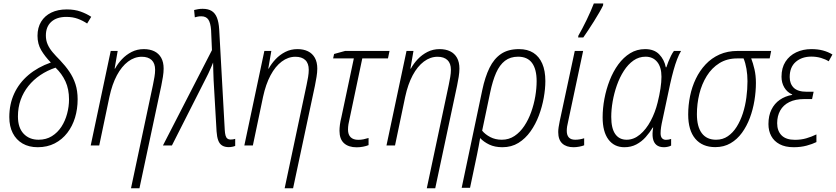

<svg xmlns="http://www.w3.org/2000/svg" viewBox="-20 -816 4689 1077"><path d="M191.4 9.8Q142.1 9.8 106.4 -11Q70.8 -31.7 51.5 -69.6Q32.2 -107.4 32.2 -159.2Q32.2 -231.9 59.8 -291.5Q87.4 -351.1 139.6 -395.3Q191.9 -439.5 265.1 -465.3Q231.9 -499.5 211.2 -534.4Q190.4 -569.3 190.4 -615.2Q190.4 -661.1 210.7 -694.3Q231 -727.5 267.8 -745.4Q304.7 -763.2 354.5 -763.2Q398.4 -763.2 432.4 -751Q466.3 -738.8 491.7 -721.7L468.8 -684.1Q444.8 -700.2 416.5 -710.7Q388.2 -721.2 352.1 -721.2Q298.3 -721.2 267.8 -693.8Q237.3 -666.5 237.3 -616.7Q237.3 -589.8 247.1 -567.4Q256.8 -544.9 274.9 -523.4Q293 -502 317.4 -477.5Q346.7 -446.8 368.9 -414.3Q391.1 -381.8 403.3 -344Q415.5 -306.2 415.5 -259.3Q415.5 -204.6 400.9 -156.2Q386.2 -107.9 357.4 -70.6Q328.6 -33.2 286.9 -11.7Q245.1 9.8 191.4 9.8ZM196.3 -32.2Q238.8 -32.2 271 -52.2Q303.2 -72.3 324.5 -105Q345.7 -137.7 356.4 -178Q367.2 -218.3 367.2 -258.3Q367.2 -315.9 347.2 -359.4Q327.1 -402.8 291.5 -436.5Q245.1 -420.9 206.3 -394.8Q167.5 -368.7 139.4 -333.7Q111.3 -298.8 95.9 -255.9Q80.6 -212.9 80.6 -163.1Q80.6 -99.6 112.5 -65.9Q144.5 -32.2 196.3 -32.2Z M714.8 240.2 837.9 -339.4Q842.8 -362.3 846.4 -384.3Q850.1 -406.2 850.1 -424.3Q850.1 -460.9 830.6 -479.2Q811 -497.6 775.4 -497.6Q734.4 -497.6 698.5 -470.7Q662.6 -443.8 635.7 -393.6Q608.9 -343.3 593.8 -272.9L536.6 0H488.8L601.1 -530.3H640.1L623 -431.2H625.5Q640.6 -459 664.1 -483.9Q687.5 -508.8 718.5 -524.7Q749.5 -540.5 786.6 -540.5Q820.8 -540.5 845.7 -528.3Q870.6 -516.1 884.3 -491.7Q897.9 -467.3 897.9 -431.2Q897.9 -410.6 893.8 -384.8Q889.6 -358.9 884.8 -335.4L762.2 240.2Z M1263.2 9.3Q1240.7 9.3 1226.1 0.2Q1211.4 -8.8 1204.1 -28.6Q1196.8 -48.3 1194.8 -79.1L1178.2 -367.2Q1177.7 -392.6 1176.5 -416Q1175.3 -439.5 1175.3 -465.3Q1171.4 -454.6 1166.7 -444.1Q1162.1 -433.6 1157.5 -423.3Q1152.8 -413.1 1148.2 -402.8Q1143.6 -392.6 1138.2 -382.8L944.3 0H894L1168.9 -534.7L1164.1 -647Q1161.1 -687.5 1148.7 -706.1Q1136.2 -724.6 1108.9 -724.6Q1098.6 -724.6 1089.4 -722.9Q1080.1 -721.2 1072.8 -718.8L1068.8 -759.8Q1077.6 -762.2 1090.3 -764.4Q1103 -766.6 1116.7 -766.6Q1147.9 -766.6 1167.5 -754.4Q1187 -742.2 1197 -716.8Q1207 -691.4 1209.5 -651.9L1240.7 -87.9Q1241.7 -68.4 1245.1 -56.2Q1248.5 -43.9 1255.6 -38.6Q1262.7 -33.2 1272.5 -33.2Q1279.8 -33.2 1286.9 -34.2Q1293.9 -35.2 1299.3 -37.1V2.4Q1293 5.4 1283 7.3Q1272.9 9.3 1263.2 9.3Z M1576.7 240.2 1699.7 -339.4Q1704.6 -362.3 1708.3 -384.3Q1711.9 -406.2 1711.9 -424.3Q1711.9 -460.9 1692.4 -479.2Q1672.9 -497.6 1637.2 -497.6Q1596.2 -497.6 1560.3 -470.7Q1524.4 -443.8 1497.6 -393.6Q1470.7 -343.3 1455.6 -272.9L1398.4 0H1350.6L1462.9 -530.3H1502L1484.9 -431.2H1487.3Q1502.4 -459 1525.9 -483.9Q1549.3 -508.8 1580.3 -524.7Q1611.3 -540.5 1648.4 -540.5Q1682.6 -540.5 1707.5 -528.3Q1732.4 -516.1 1746.1 -491.7Q1759.8 -467.3 1759.8 -431.2Q1759.8 -410.6 1755.6 -384.8Q1751.5 -358.9 1746.6 -335.4L1624 240.2Z M1981 10.3Q1935.1 10.3 1909.7 -12.7Q1884.3 -35.6 1884.3 -82.5Q1884.3 -97.2 1886.7 -116.5Q1889.2 -135.7 1895 -158.7L1964.8 -488.3H1848.6L1854 -513.2L1916 -530.3H2165L2156.2 -488.3H2012.2L1941.9 -154.3Q1937 -134.8 1934.6 -119.1Q1932.1 -103.5 1932.1 -89.4Q1932.1 -61 1946.8 -46.4Q1961.4 -31.7 1990.2 -31.7Q2004.9 -31.7 2019.3 -34.7Q2033.7 -37.6 2047.4 -42V-2Q2034.7 3.4 2016.8 6.8Q1999 10.3 1981 10.3Z M2374 240.2 2497.1 -339.4Q2502 -362.3 2505.6 -384.3Q2509.3 -406.2 2509.3 -424.3Q2509.3 -460.9 2489.7 -479.2Q2470.2 -497.6 2434.6 -497.6Q2393.6 -497.6 2357.7 -470.7Q2321.8 -443.8 2294.9 -393.6Q2268.1 -343.3 2252.9 -272.9L2195.8 0H2147.9L2260.3 -530.3H2299.3L2282.2 -431.2H2284.7Q2299.8 -459 2323.2 -483.9Q2346.7 -508.8 2377.7 -524.7Q2408.7 -540.5 2445.8 -540.5Q2480 -540.5 2504.9 -528.3Q2529.8 -516.1 2543.5 -491.7Q2557.1 -467.3 2557.1 -431.2Q2557.1 -410.6 2553 -384.8Q2548.8 -358.9 2543.9 -335.4L2421.4 240.2Z M2569.8 237.3 2685.1 -310.1Q2700.7 -384.3 2725.8 -435.5Q2751 -486.8 2790.8 -513.7Q2830.6 -540.5 2891.1 -540.5Q2939 -540.5 2971.7 -519.8Q3004.4 -499 3021.7 -459.2Q3039.1 -419.4 3039.1 -361.3Q3039.1 -317.4 3030 -267.1Q3021 -216.8 3002.7 -168Q2984.4 -119.1 2955.8 -78.9Q2927.2 -38.6 2888.2 -14.4Q2849.1 9.8 2798.3 9.8Q2755.4 9.8 2724.4 -5.1Q2693.4 -20 2673.3 -41.5Q2669.4 -17.6 2665 4.6Q2660.6 26.9 2655.8 51.3L2616.7 237.3ZM2794.9 -32.2Q2834.5 -32.2 2866 -53.2Q2897.5 -74.2 2920.9 -109.4Q2944.3 -144.5 2959.7 -187.7Q2975.1 -231 2982.7 -275.9Q2990.2 -320.8 2990.2 -360.8Q2990.2 -427.7 2964.4 -462.9Q2938.5 -498 2886.2 -498Q2842.8 -498 2812.7 -475.1Q2782.7 -452.1 2762.9 -407.5Q2743.2 -362.8 2729.5 -296.9L2684.6 -83Q2702.1 -61.5 2730.5 -46.9Q2758.8 -32.2 2794.9 -32.2Z M3197.3 9.8Q3156.7 9.8 3134 -11.2Q3111.3 -32.2 3111.3 -75.2Q3111.3 -87.4 3113.5 -102.5Q3115.7 -117.7 3119.6 -136.2L3204.1 -530.3H3251L3167 -134.8Q3163.1 -119.6 3161.1 -106.4Q3159.2 -93.3 3159.2 -82Q3159.2 -57.6 3170.9 -44.9Q3182.6 -32.2 3206.5 -32.2Q3219.7 -32.2 3232.4 -34.4Q3245.1 -36.6 3256.8 -40.5V-1Q3246.1 3.4 3229.5 6.6Q3212.9 9.8 3197.3 9.8ZM3223.1 -606 3224.1 -615.7Q3234.4 -633.3 3246.3 -656Q3258.3 -678.7 3270.5 -703.9Q3282.7 -729 3293.2 -753.2Q3303.7 -777.3 3311 -796.4H3363.8L3362.8 -785.6Q3355.5 -770 3341.8 -746.3Q3328.1 -722.7 3311.5 -696Q3294.9 -669.4 3279.1 -645.8Q3263.2 -622.1 3252 -606Z M3482.4 9.8Q3425.3 9.8 3392.8 -33.7Q3360.4 -77.1 3360.4 -158.2Q3360.4 -208.5 3370.4 -262Q3380.4 -315.4 3399.9 -365.2Q3419.4 -415 3448.2 -454.6Q3477.1 -494.1 3514.6 -517.3Q3552.2 -540.5 3598.6 -540.5Q3649.4 -540.5 3677.7 -511.2Q3706.1 -481.9 3714.8 -438.5H3717.8Q3722.2 -452.6 3729 -469.7Q3735.8 -486.8 3743.9 -503.2Q3752 -519.5 3760.3 -530.3H3800.3Q3788.6 -510.7 3778.1 -483.4Q3767.6 -456.1 3758.1 -421.6Q3748.5 -387.2 3739.3 -345.7L3696.3 -144Q3690.9 -120.6 3688.2 -102.1Q3685.5 -83.5 3685.5 -68.4Q3685.5 -49.3 3693.8 -40.5Q3702.1 -31.7 3715.3 -31.7Q3723.1 -31.7 3730.5 -33Q3737.8 -34.2 3744.6 -36.6V0.5Q3738.3 4.4 3726.8 7.1Q3715.3 9.8 3704.6 9.8Q3677.2 9.8 3661.9 -3.2Q3646.5 -16.1 3642.1 -40.8Q3637.7 -65.4 3644 -100.6H3641.6Q3624.5 -72.3 3601.8 -46.9Q3579.1 -21.5 3549.6 -5.9Q3520 9.8 3482.4 9.8ZM3495.1 -32.2Q3535.2 -32.2 3569.8 -61.3Q3604.5 -90.3 3629.9 -137.9Q3655.3 -185.5 3668.9 -241.2Q3679.2 -282.2 3684.8 -319.3Q3690.4 -356.4 3690.4 -385.3Q3690.4 -439.5 3666.3 -468.8Q3642.1 -498 3601.1 -498Q3564 -498 3533.4 -476.6Q3502.9 -455.1 3479.5 -418.7Q3456.1 -382.3 3440.4 -337.9Q3424.8 -293.5 3416.7 -247.3Q3408.7 -201.2 3408.7 -160.2Q3408.7 -95.7 3431.2 -64Q3453.6 -32.2 3495.1 -32.2Z M3992.2 9.3Q3919.9 9.3 3880.1 -37.8Q3840.3 -85 3840.3 -173.8Q3840.3 -225.6 3850.8 -277.1Q3861.3 -328.6 3883.1 -374Q3904.8 -419.4 3938 -454.8Q3971.2 -490.2 4016.1 -510.3Q4061 -530.3 4117.7 -530.3H4305.7L4297.4 -488.3H4193.8Q4204.1 -461.9 4212.2 -427Q4220.2 -392.1 4220.2 -351.1Q4220.2 -302.7 4211.9 -252Q4203.6 -201.2 4186.3 -154.8Q4168.9 -108.4 4142.1 -71.3Q4115.2 -34.2 4077.9 -12.5Q4040.5 9.3 3992.2 9.3ZM3996.6 -32.2Q4034.2 -32.2 4062.7 -51.8Q4091.3 -71.3 4112.3 -104.7Q4133.3 -138.2 4147 -180.4Q4160.6 -222.7 4166.7 -269Q4172.9 -315.4 4172.9 -360.4Q4172.9 -396.5 4167.2 -429.7Q4161.6 -462.9 4150.9 -488.3H4115.2Q4058.1 -488.3 4015.4 -461.7Q3972.7 -435.1 3944.6 -389.9Q3916.5 -344.7 3902.8 -289.1Q3889.2 -233.4 3889.2 -175.3Q3889.2 -105.5 3916.7 -68.8Q3944.3 -32.2 3996.6 -32.2Z M4432.1 9.8Q4384.8 9.8 4353.3 -7.1Q4321.8 -23.9 4306.2 -53Q4290.5 -82 4290.5 -120.1Q4290.5 -167 4307.4 -201.2Q4324.2 -235.4 4354.2 -256.1Q4384.3 -276.9 4423.3 -283.7L4423.8 -286.1Q4395.5 -298.3 4379.6 -325Q4363.8 -351.6 4363.8 -385.7Q4363.8 -435.5 4386 -470Q4408.2 -504.4 4446.3 -522.5Q4484.4 -540.5 4531.2 -540.5Q4567.9 -540.5 4596.7 -532.7Q4625.5 -524.9 4649.4 -510.3L4628.4 -472.2Q4610.8 -483.4 4585.4 -491Q4560.1 -498.5 4531.2 -498.5Q4478 -498.5 4443.8 -469Q4409.7 -439.5 4409.7 -383.8Q4409.7 -346.2 4432.4 -323.7Q4455.1 -301.3 4505.9 -301.3H4543.9L4535.2 -260.3H4491.2Q4441.4 -260.3 4407.5 -243.4Q4373.5 -226.6 4356.4 -195.8Q4339.4 -165 4339.4 -125Q4339.4 -81.5 4364.3 -56.6Q4389.2 -31.7 4439 -31.7Q4473.1 -31.7 4502.2 -40Q4531.2 -48.3 4559.6 -62V-19Q4537.1 -7.8 4504.4 1Q4471.7 9.8 4432.1 9.8Z"/></svg>

Font: Open Sans SemiCondensed Light
Style: Italic
Weight: 300
Width: 4
Italic angle: -12°
Designer: Monotype Design Team
Foundry: Monotype Imaging Inc.
Version: Version 3.000